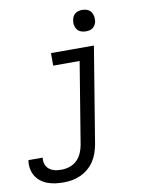

<svg xmlns="http://www.w3.org/2000/svg" viewBox="-151 -815 852 1101"><g transform="rotate(-10 275.0 -265.0)"><path d="M130 213Q106 213 82.5 210Q59 207 37 199Q15 191 -3 177Q-21 163 -32.5 143.5Q-44 124 -48 100.5Q-52 77 -48 53Q-48 53 -48 52.5Q-48 52 -48 52H35Q35 52 35 52Q35 52 35 52Q33 65 35 78Q37 91 43 101.5Q49 112 58.5 119.5Q68 127 80 131.5Q92 136 104.5 137.5Q117 139 130 139Q154 139 178 131Q202 123 220 105.5Q238 88 248 64.5Q258 41 262 18L340 -457H186V-530H436L344 30Q339 55 331 79Q323 103 308.5 125Q294 147 273.5 164.5Q253 182 229 193Q205 204 180 208.5Q155 213 130 213ZM405 -618Q390 -618 376.5 -623Q363 -628 354.5 -639.5Q346 -651 343.5 -665.5Q341 -680 344 -695Q346 -705 351 -715Q356 -725 365 -731.5Q374 -738 384.5 -740.5Q395 -743 405 -743Q420 -743 434 -737.5Q448 -732 456 -720.5Q464 -709 466.5 -694.5Q469 -680 467 -665Q465 -655 459.5 -645Q454 -635 445 -628.5Q436 -622 425.5 -620Q415 -618 405 -618Z"/></g></svg>

Font: Iosevka Slab Extended
Style: Italic
Weight: 400
Width: 7
Italic angle: -9°
Monospace: yes
Designer: Belleve Invis
Foundry: Belleve Invis
Version: Version 11.1.0; ttfautohint (v1.8.3)